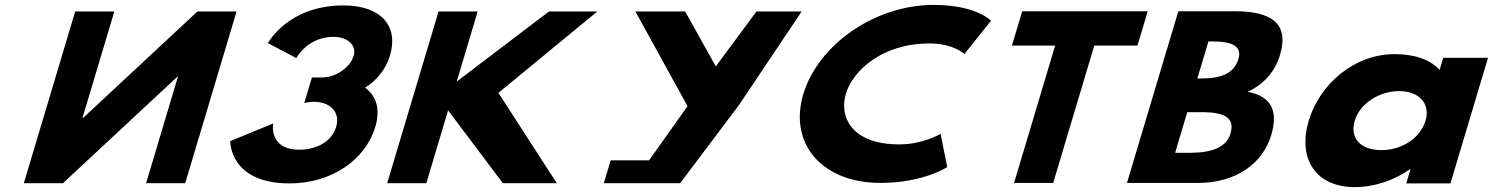

<svg xmlns="http://www.w3.org/2000/svg" viewBox="-20 -749 6096 784"><path d="M706.6 -436.1H704.6L237.1 -0.9H77.3L287 -702.1H446.8L316.6 -266.9H318.7L786.2 -702.1H946L736.3 -0.9H576.5Z M1189.9 -511.8C1189.9 -511.8 1235.3 -598.5 1342.3 -598.5C1396.8 -598.5 1437.5 -566.2 1424.1 -521.2C1408.8 -470.2 1347.2 -432.8 1295.8 -432.8H1253.6L1222.4 -328.2C1222.4 -328.2 1240.3 -333.3 1260.9 -333.3C1328.8 -333.3 1370.6 -290.8 1352.5 -230.5C1334.7 -171 1273.4 -137.8 1202.4 -137.8C1074.9 -137.8 1095.6 -244.9 1095.6 -244.9L920.2 -172.7C920.2 -172.7 916.2 -0.1 1162.3 -0.1C1333.8 -0.1 1472.2 -96.2 1512.3 -230.5C1534.5 -304.4 1515.6 -358 1471.1 -391.1C1518.3 -420.9 1555.3 -465.1 1572.6 -522.9C1608.2 -641.9 1536.7 -726.9 1382.7 -726.9C1155.7 -726.9 1074 -573 1074 -573Z M2253.6 -0.9 2015.2 -369.8 2419.1 -702.1H2221.6L1844.8 -415.7L1930.5 -702.1H1770.7L1561 -0.9H1720.8L1809.7 -298.4L2033.4 -0.9Z M2574.6 -702.1 2787.5 -315.4 2630.4 -94.4H2473.6L2445.6 -0.9H2563.9H2757.2L2997.8 -320.5L3253.4 -702.1H3068.8L2902.9 -477.7L2777.7 -702.1Z M3651.9 -159.4C3457.5 -159.4 3405.7 -271.6 3433.9 -365.9C3461.9 -459.4 3580.8 -571.6 3775.2 -571.6C3873.9 -571.6 3917.9 -528.3 3917.9 -528.3L4026.6 -664.3C4026.6 -664.3 3967.7 -728.9 3792.4 -728.9C3551.7 -728.9 3320.3 -565.7 3260 -364.2C3200 -163.6 3335.4 -2.1 3575 -2.1C3750.4 -2.1 3847.9 -66.7 3847.9 -66.7L3820.6 -202.7C3820.6 -202.7 3750.6 -159.4 3651.9 -159.4Z M4112.1 -562.9H4288.5L4120.7 -1.9H4280.5L4448.3 -562.9H4624.6L4666.6 -703.1H4154Z M4791.5 -703.1 4581.7 -1.9H4870.1C5028.3 -1.9 5136.3 -81.8 5170.9 -197.4C5204.7 -310.4 5157.2 -358.9 5074.2 -374.2C5142.8 -404.8 5187.4 -460 5206.7 -524.6C5246.6 -658.1 5164.9 -703.1 5021.2 -703.1ZM4869.1 -428.6 4914.4 -579.9H4929.8C5014.2 -579.9 5052 -558.6 5037 -508.5C5019.5 -449.8 4967.9 -428.6 4884.6 -428.6ZM4778.4 -125.1 4827.9 -290.9H4888.6C4980.2 -290.9 5023.7 -267.9 5004.4 -203.3C4987.8 -148.1 4930.6 -125.1 4839 -125.1Z M5323.9 -256C5279.1 -106 5347.9 15 5511.9 15C5596.6 15 5678.5 -16 5737.1 -58H5739.5L5722.1 0H5902.6L6056.1 -513H5873.2L5858.5 -464C5819.9 -505 5757.9 -528 5674.4 -528C5510.3 -528 5368.8 -406 5323.9 -256ZM5511.9 -256C5533.2 -327 5612.3 -377 5693.3 -377C5773.2 -377 5822.1 -327 5800.9 -256C5780 -186 5704.7 -136 5621.2 -136C5534.1 -136 5491 -186 5511.9 -256Z"/></svg>

Font: Hussar
Style: BdSuprExtOblThree
Weight: 700
Foundry: Cannot Into Space Fonts
Version: Version 2.00